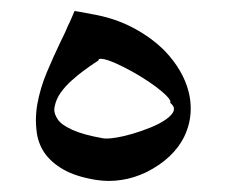

<svg xmlns="http://www.w3.org/2000/svg" viewBox="-20 -328 408 347"><path d="M158.7 -221.2Q158.7 -220.2 158.4 -220Q158.2 -219.7 158.2 -219.2Q158.2 -218.8 150.6 -213.9Q143.1 -209 132.1 -200.9Q121.1 -192.9 109.4 -182.4Q97.7 -171.9 89.6 -160.4Q81.5 -148.9 79.1 -136.7Q78.1 -133.3 78.1 -129.9Q78.1 -121.6 84.5 -112.1Q90.8 -102.5 110.4 -93.5Q129.9 -84.5 166 -78.1Q168.9 -77.6 173.3 -77.6Q179.7 -77.6 191.7 -79.6Q203.6 -81.5 220.2 -86.4Q236.8 -91.3 252.9 -97.9Q269 -104.5 279.8 -112.1Q290.5 -119.6 293.9 -127.4Q294.4 -129.4 294.4 -131.3Q294.4 -136.7 287.6 -142.1Q288.1 -142.6 288.1 -143.6Q288.1 -147.5 281 -154.8Q273.9 -162.1 261.5 -171.4Q249 -180.7 233.4 -190.2Q217.8 -199.7 203.1 -207Q188.5 -214.4 176.3 -218.8Q167.5 -221.7 162.1 -221.7Q160.2 -221.7 158.7 -221.2ZM144.5 -302.7Q186.5 -295.9 220.9 -277.6Q255.4 -259.3 279.3 -234.4Q294.9 -217.8 305.4 -199.7Q315.9 -181.6 320.8 -162.6Q324.7 -147 324.7 -131.8Q324.7 -105 312.5 -80.1Q303.2 -61.5 286.6 -45.7Q270 -29.8 245.1 -17.1Q222.7 -6.3 200.2 -2.9Q188.5 -1 176.8 -1Q165 -1 153.3 -2.9Q116.7 -8.8 94 -22Q71.3 -35.2 59.6 -53Q47.9 -70.8 45.9 -93.3Q44.9 -101.6 44.9 -110.4Q44.9 -124.5 47.4 -139.6Q52.7 -168.9 64.7 -197.5Q76.7 -226.1 89.4 -252.4Q92.8 -259.3 96.2 -266.4Q99.6 -273.4 102.5 -280.8Q106 -287.6 108.9 -294.4Q111.8 -301.3 114.7 -308.1Q122.1 -307.1 129.4 -305.7Q136.7 -304.2 144.5 -302.7Z"/></svg>

Font: Dima Niloofar
Style: Regular
Weight: 400
Designer: R.Balvardi
Foundry: Dima Software Group
Version: Version 3.00;November 13, 2018;FontCreator 11.5.0.2427 64-bi